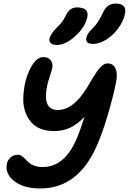

<svg xmlns="http://www.w3.org/2000/svg" viewBox="-20 -1027 734 1093"><path d="M509.8 -776.9Q486.8 -776.9 477.5 -786.1Q468.3 -795.4 471.2 -811Q476.1 -837.4 509.8 -868.2Q522.9 -881.8 533.4 -896.7Q543.9 -911.6 549.8 -922.9Q555.7 -934.1 566.9 -957Q590.3 -1006.8 637.2 -1006.8Q703.1 -1006.8 691.9 -950.2Q683.1 -906.2 653.1 -865.7Q623 -825.2 584 -801Q544.9 -776.9 509.8 -776.9ZM303.2 -771Q280.3 -771 269.3 -781Q258.3 -791 262.2 -809.1Q269.5 -835.9 299.8 -866.2Q320.3 -886.2 331.5 -900.6Q342.8 -915 354 -937Q366.2 -963.4 381.8 -974.1Q397.5 -984.9 418.9 -984.9Q452.1 -984.9 467.5 -971.2Q482.9 -957.5 477.1 -929.2Q464.4 -872.6 408.9 -821.8Q353.5 -771 303.2 -771ZM209 45.9Q113.8 45.9 60.8 3.7Q7.8 -38.6 19 -94.2Q23.9 -117.7 41.5 -131.8Q59.1 -146 81.1 -146Q93.3 -146 103.8 -138.9Q114.3 -131.8 123.8 -121.6Q133.3 -111.3 145 -100.8Q156.7 -90.3 176.8 -83.3Q196.8 -76.2 223.1 -76.2Q343.3 -76.2 411.1 -225.1Q433.6 -274.9 460.9 -361.8Q422.9 -321.8 381.8 -301.3Q340.8 -280.8 287.1 -280.8Q243.7 -280.8 210.2 -294.4Q176.8 -308.1 156.5 -332.3Q136.2 -356.4 124.3 -389.4Q112.3 -422.4 112.5 -460.9Q112.8 -499.5 120.1 -542Q133.3 -607.4 162.4 -654.8Q191.4 -702.1 227.1 -702.1Q254.4 -702.1 268.3 -684.3Q282.2 -666.5 277.8 -641.1Q274.9 -627 263.4 -592Q252 -557.1 248 -537.1Q220.7 -400.9 309.1 -400.9Q397.5 -400.9 475.1 -527.8Q481 -537.6 492.4 -556.9Q503.9 -576.2 510 -585.9Q516.1 -595.7 525.9 -610.8Q535.6 -626 542.5 -633.8Q549.3 -641.6 558.1 -650.1Q566.9 -658.7 575.2 -662.4Q583.5 -666 591.8 -666Q625 -666 637.9 -636.7Q650.9 -607.4 640.1 -556.2Q626.5 -484.9 593.3 -372.1Q560.1 -259.3 526.9 -188Q420.9 45.9 209 45.9Z"/></svg>

Font: Shantell Sans Irregular
Style: Italic
Weight: 600
Italic angle: -11.31°
Designer: Stephen Nixon, Anya Danilova, Shantell Martin
Foundry: Arrow Type
Version: Version 1.006;[9816181b4]